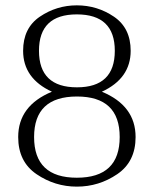

<svg xmlns="http://www.w3.org/2000/svg" viewBox="-20 -694 582 726"><path d="M270.5 11.7Q187.5 11.7 118.2 -35.4Q48.8 -82.5 48.8 -175.8Q48.8 -294.4 176.3 -347.2Q67.4 -397.5 67.4 -502Q67.4 -587.9 130.6 -630.9Q193.8 -673.8 270.5 -673.8Q347.7 -673.8 410.9 -630.9Q474.1 -587.9 474.1 -502Q474.1 -397.5 365.2 -347.2Q492.7 -294.4 492.7 -175.8Q492.7 -82.5 423.3 -35.4Q354 11.7 270.5 11.7ZM271 -363.8Q414.1 -363.8 414.1 -502Q414.1 -639.6 270.5 -639.6Q127.4 -639.6 127.4 -502Q127.4 -363.8 271 -363.8ZM270.5 -22Q432.6 -22 432.6 -175.8Q432.6 -329.1 271 -329.1Q108.9 -329.1 108.9 -175.8Q108.9 -22 270.5 -22Z"/></svg>

Font: Gayathri Thin
Style: Regular
Weight: 100
Designer: Binoy Dominic <binoy.domenic@gmail.com>
Foundry: SMC
Version: Version 1.000